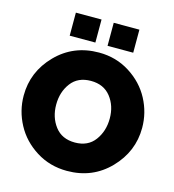

<svg xmlns="http://www.w3.org/2000/svg" viewBox="-129 -1013 1024 1127"><g transform="rotate(15 382.5 -449.5)"><path d="M192 -765V-905H348V-765ZM422 -765V-905H578V-765ZM22 -356Q22 -501 126 -607.5Q230 -714 385 -714Q489 -714 572.5 -661Q656 -608 699.5 -526Q743 -444 743 -352Q743 -208 639.5 -101Q536 6 381 6Q277 6 193.5 -46.5Q110 -99 66 -181.5Q22 -264 22 -356ZM382 -541Q303 -541 261.5 -486Q220 -431 220 -354Q220 -277 262 -222Q304 -167 383 -167Q462 -167 503.5 -223Q545 -279 545 -356Q545 -433 502.5 -487Q460 -541 382 -541Z"/></g></svg>

Font: Raleway-v4020 Black
Style: Regular
Weight: 900
Designer: Matt McInerney, Pablo Impallari, Rodrigo Fuenzalida
Foundry: Matt McInerney, Pablo Impallari, Rodrigo Fuenzalida
Version: Version 4.020;PS 004.020;hotconv 1.0.88;makeotf.lib2.5.64775